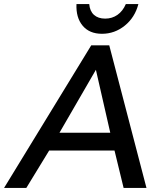

<svg xmlns="http://www.w3.org/2000/svg" viewBox="-73 -929 785 949"><path d="M493 -185 538 0H651L467 -705H378L-53 0H57L170 -185ZM401 -584 472 -273H221ZM447 -837Q412 -837 391.5 -855.5Q371 -874 368 -909H305Q302 -842 335.5 -802Q369 -762 431 -762Q494 -762 544 -802.5Q594 -843 611 -909H549Q534 -874 507.5 -855.5Q481 -837 447 -837Z"/></svg>

Font: Geom
Style: Italic
Weight: 400
Italic angle: -10°
Version: Version 1.102